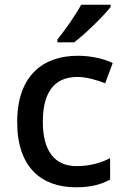

<svg xmlns="http://www.w3.org/2000/svg" viewBox="-20 -786 531 816"><path d="M450 -756V-766H325C301 -721 254 -655 224 -618V-606H295C343 -642 421 -719 450 -756ZM303 10C367 10 410 -2 448 -23V-114C409 -94 363 -80 305 -80C212 -80 162 -145 162 -268C162 -394 211 -459 309 -459C347 -459 392 -446 427 -432L459 -518C423 -536 367 -549 311 -549C163 -549 53 -465 53 -267C53 -75 156 10 303 10Z"/></svg>

Font: Noto Sans Georgian Medium
Style: Regular
Weight: 500
Designer: Monotype Design Team, Akaki Razmadze
Foundry: Google LLC
Version: Version 2.005